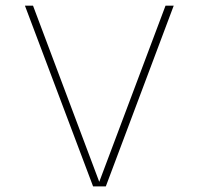

<svg xmlns="http://www.w3.org/2000/svg" viewBox="-20 -664 708 684"><path d="M357 0 598.9 -643.9H569.7L333.6 -16.2L97.6 -643.9H68.8L311.6 0Z"/></svg>

Font: Arad-VF Thin Dots1
Style: Regular
Weight: 100
Designer: Mohammad Darvishi
Version: Version 1.000;August 30, 2024;FontCreator 15.0.0.2992 64-bit